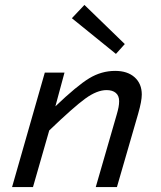

<svg xmlns="http://www.w3.org/2000/svg" viewBox="-20 -760 654 780"><path d="M162 -465H242L205 -328Q293 -412 342.5 -442Q392 -472 448 -472Q498 -472 527 -446Q556 -420 556 -376Q556 -363 552.5 -344Q549 -325 541 -297L455 0H369L454 -294Q459 -311 461.5 -324Q464 -337 464 -349Q464 -371 450.5 -382.5Q437 -394 413 -394Q374 -394 326.5 -359.5Q279 -325 180 -230L114 0H29ZM323 -740 487 -581 451 -541 272 -686Z"/></svg>

Font: Intel One Mono
Style: Italic
Weight: 400
Italic angle: -16°
Monospace: yes
Designer: Fred Shallcrass
Foundry: Frere-Jones Type LLC
Version: Version 1.400;hotconv 1.1.0;makeotfexe 2.6.0;FJTRelease1.4